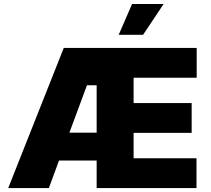

<svg xmlns="http://www.w3.org/2000/svg" viewBox="-20 -949 1063 969"><path d="M301.8 -707H972.7V-556.6H654.3V-428.7H947.3V-278.3H654.3V-150.4H971.7V0H467.8V-138.7H277.8L226.6 0H21.5ZM467.8 -279.3V-518.6H418.9L330.1 -279.3ZM646.5 -928.7H805.7L702.1 -773.4H579.1Z"/></svg>

Font: Pretendard JP Black
Style: Regular
Weight: 900
Designer: Base glyphs from Inter by Rasmus Andersson; Hangeul glyphs from Noto Sans CJK(Source Han Sans) by Jang Soo-young and Kan
Foundry: Kil Hyung-jin
Version: Version 1.309